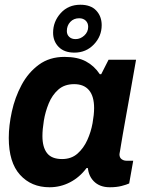

<svg xmlns="http://www.w3.org/2000/svg" viewBox="-20 -778 631 810"><path d="M189 12Q112 12 64.5 -40.5Q17 -93 17 -196Q17 -248 30 -307.5Q43 -367 71 -419.5Q99 -472 144 -505Q189 -538 252 -538Q307 -538 342.5 -519Q378 -500 401 -465H407L438 -526H554Q540 -445 529 -384.5Q518 -324 510.5 -281.5Q503 -239 498 -211Q493 -183 490.5 -166.5Q488 -150 486.5 -142Q485 -134 484.5 -131Q484 -128 484 -127Q484 -113 493 -106.5Q502 -100 513 -100H542L525 -4Q514 1 493 6.5Q472 12 443 12Q400 12 375 -14Q350 -40 350 -83Q350 -91 351.5 -100Q353 -109 355 -118L413 -69H345Q316 -30 275.5 -9Q235 12 189 12ZM242 -107Q281 -107 307 -130Q333 -153 348.5 -187.5Q364 -222 370.5 -258.5Q377 -295 377 -322Q377 -372 355.5 -397.5Q334 -423 293 -423Q252 -423 226 -400Q200 -377 185.5 -341.5Q171 -306 165 -269Q159 -232 159 -204Q159 -157 178.5 -132Q198 -107 242 -107ZM294 -556Q251 -556 227.5 -580Q204 -604 204 -640Q204 -687 236 -722.5Q268 -758 319 -758Q363 -758 386 -733.5Q409 -709 409 -672Q409 -625 376 -590.5Q343 -556 294 -556ZM299 -613Q319 -613 335.5 -628Q352 -643 352 -665Q352 -681 341.5 -691Q331 -701 314 -701Q291 -701 276.5 -685.5Q262 -670 262 -647Q262 -632 272 -622.5Q282 -613 299 -613Z"/></svg>

Font: Archivo VF Beta
Style: Italic
Weight: 400
Italic angle: -10°
Designer: Hector Gatti
Foundry: Omnibus-Type
Version: Version 1.002